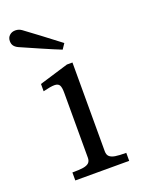

<svg xmlns="http://www.w3.org/2000/svg" viewBox="-150 -665 534 722"><g transform="rotate(-20 117.0 -304.0)"><path d="M97.2 -63.9V-324.1Q97.2 -345.9 92.1 -354.6Q87 -363.4 72.4 -363.6Q57.9 -363.8 26.4 -355.9V-385.1L143 -420.5H165.2V-65.4Q165.2 -51.2 172.7 -44.2Q180.1 -37.2 195.4 -34.6Q210.8 -32 239.2 -32V0H23.6V-32Q51.8 -32 67.1 -34.4Q82.4 -36.9 89.8 -43.8Q97.2 -50.8 97.2 -63.9ZM-6.2 -544.5Q-17.2 -549.6 -22.9 -557.1Q-28.6 -564.5 -28.6 -576.4Q-28.6 -590.4 -19.2 -598.9Q-9.9 -607.5 4.1 -607.5Q11.5 -607.5 17.7 -605.4Q23.9 -603.4 29.6 -599.2Q40.5 -591.5 87.8 -555.9Q135 -520.2 161.5 -499.8L147.2 -478.5Q119.5 -489.4 68 -511.9Q16.5 -534.5 -6.2 -544.5Z"/></g></svg>

Font: Didactic
Style: Regular
Weight: 400
Designer: Tyler Finck
Foundry: Etcetera Type Co
Version: Version 3.007;FEAKit 1.0